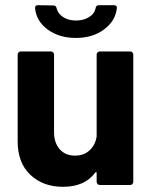

<svg xmlns="http://www.w3.org/2000/svg" viewBox="-20 -712 587 739"><path d="M364 -514H481Q486 -514 489.5 -510.5Q493 -507 493 -502V-12Q493 -7 489.5 -3.5Q486 0 481 0H364Q359 0 355.5 -3.5Q352 -7 352 -12V-46Q352 -49 350 -49.5Q348 -50 346 -47Q306 7 222 7Q146 7 97 -39Q48 -85 48 -168V-502Q48 -507 51.5 -510.5Q55 -514 60 -514H176Q181 -514 184.5 -510.5Q188 -507 188 -502V-203Q188 -163 209.5 -138Q231 -113 269 -113Q303 -113 325 -133.5Q347 -154 352 -187V-502Q352 -507 355.5 -510.5Q359 -514 364 -514ZM115 -680V-682Q115 -692 126 -692L186 -691Q196 -691 198 -680Q203 -659 223.5 -646Q244 -633 272 -633Q301 -633 322.5 -646Q344 -659 348 -681Q350 -692 360 -692H418Q430 -692 430 -682Q425 -632 381 -599Q337 -566 272 -566Q208 -566 164 -598Q120 -630 115 -680Z"/></svg>

Font: Amber EN
Style: Bold
Weight: 700
Designer: Jeremy Tribby
Foundry: Tribby Type
Version: Version 1.408 November 24, 2021